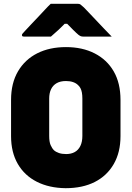

<svg xmlns="http://www.w3.org/2000/svg" viewBox="-20 -967 690 1007"><path d="M326 -720Q412 -720 476.5 -687Q541 -654 576.5 -592.5Q612 -531 612 -443V-253Q612 -168 576.5 -106.5Q541 -45 477 -12.5Q413 20 324 20Q238 19 173.5 -13.5Q109 -46 73.5 -107Q38 -168 38 -253V-443Q38 -531 74.5 -593Q111 -655 175.5 -687.5Q240 -720 326 -720ZM238 -254Q238 -223 245.5 -206Q253 -189 263 -179Q273 -170 289 -164.5Q305 -159 327 -159Q353 -159 372 -169.5Q391 -180 401.5 -201.5Q412 -223 412 -254V-450Q412 -468 409.5 -481.5Q407 -495 402 -504.5Q397 -514 389 -521Q379 -531 363 -536.5Q347 -542 326 -542Q297 -542 277.5 -531Q258 -520 248 -499.5Q238 -479 238 -450ZM246 -947Q264 -947 290.5 -947Q317 -947 343.5 -947Q370 -947 389 -947Q397 -947 402 -943.5Q407 -940 420 -928Q427 -921 443.5 -903.5Q460 -886 481.5 -863.5Q503 -841 525 -817.5Q547 -794 566 -775Q531 -775 493 -775Q455 -775 420 -775Q409 -775 404 -777Q399 -779 392 -784Q381 -793 362.5 -811.5Q344 -830 310 -865L361 -842Q344 -842 326.5 -842Q309 -842 291 -842L341 -865Q309 -831 287.5 -811Q266 -791 247 -775H106Q102 -775 99.5 -776Q97 -777 96 -779Q95 -781 95 -783Q95 -787 98.5 -791Q102 -795 114 -808Q126 -821 143.5 -839.5Q161 -858 180.5 -878.5Q200 -899 217 -917.5Q234 -936 246 -947Z"/></svg>

Font: Recursive Black
Style: Regular
Weight: 900
Version: Version 1.085